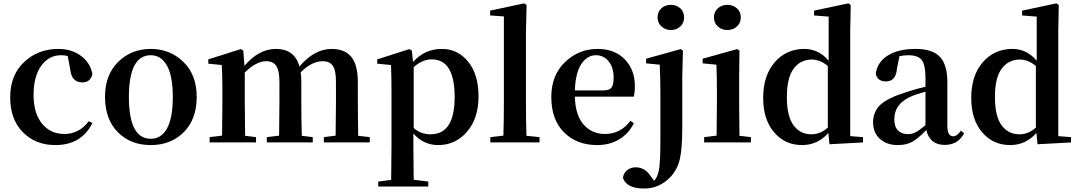

<svg xmlns="http://www.w3.org/2000/svg" viewBox="-20 -839 6352 1131"><path d="M393.6 -430.7 378.9 -508.8Q363.3 -513.7 339.8 -513.7Q267.6 -513.7 222.7 -451.2Q177.7 -388.7 177.7 -279.3Q177.7 -171.9 227.5 -110.8Q277.3 -49.8 359.4 -49.8Q446.3 -49.8 502.9 -125L524.4 -114.3Q460 15.6 305.7 15.6Q189.5 15.6 114.7 -60.1Q40 -135.7 40 -265.6Q40 -396.5 122.1 -473.6Q204.1 -550.8 324.2 -550.8Q403.3 -550.8 458.5 -508.8Q513.7 -466.8 524.4 -401.4Q511.7 -353.5 465.8 -353.5Q401.4 -353.5 393.6 -430.7Z M868.2 15.6Q749 15.6 673.8 -60.5Q598.6 -136.7 598.6 -268.6Q598.6 -398.4 676.3 -474.6Q753.9 -550.8 868.2 -550.8Q981.4 -550.8 1060.1 -474.6Q1138.7 -398.4 1138.7 -268.6Q1138.7 -136.7 1062.5 -60.5Q986.3 15.6 868.2 15.6ZM868.2 -21.5Q930.7 -21.5 964.4 -83.5Q998 -145.5 998 -267.6Q998 -389.6 963.9 -451.7Q929.7 -513.7 868.2 -513.7Q739.3 -513.7 739.3 -267.6Q739.3 -21.5 868.2 -21.5Z M2089.8 -39.1 2158.2 -31.2V0H1887.7V-31.2L1957 -40Q1959 -153.3 1959 -235.4V-357.4Q1959 -424.8 1940.4 -451.7Q1921.9 -478.5 1880.9 -478.5Q1817.4 -478.5 1751 -413.1Q1754.9 -390.6 1754.9 -357.4V-235.4Q1754.9 -124 1757.8 -39.1L1822.3 -31.2V0H1551.8V-31.2L1624 -40Q1626 -153.3 1626 -235.4V-356.4Q1626 -422.9 1607.4 -450.7Q1588.9 -478.5 1547.9 -478.5Q1490.2 -478.5 1421.9 -412.1V-235.4Q1421.9 -152.3 1423.8 -39.1L1488.3 -31.2V0H1214.8V-31.2L1288.1 -40Q1290 -153.3 1290 -235.4V-306.6Q1290 -409.2 1286.1 -456.1L1207 -463.9V-489.3L1398.4 -549.8L1413.1 -541L1419.9 -451.2Q1504.9 -550.8 1604.5 -550.8Q1715.8 -550.8 1744.1 -447.3Q1832 -550.8 1933.6 -550.8Q2011.7 -550.8 2049.8 -503.4Q2087.9 -456.1 2087.9 -355.5V-235.4Q2087.9 -152.3 2089.8 -39.1Z M2417 -443.4V-85Q2458 -47.9 2516.6 -47.9Q2658.2 -47.9 2658.2 -267.6Q2658.2 -489.3 2523.4 -489.3Q2467.8 -489.3 2417 -443.4ZM2406.2 -540 2413.1 -473.6Q2481.4 -550.8 2583 -550.8Q2676.8 -550.8 2737.8 -475.6Q2798.8 -400.4 2798.8 -271.5Q2798.8 -141.6 2731 -63Q2663.1 15.6 2561.5 15.6Q2474.6 15.6 2415 -52.7V15.6Q2415 75.2 2417 219.7L2502.9 230.5V259.8H2208V230.5L2284.2 220.7Q2286.1 76.2 2286.1 15.6V-305.7Q2286.1 -384.8 2283.2 -456.1L2202.1 -463.9V-489.3L2391.6 -549.8Z M3081.1 -39.1 3158.2 -31.2V0H2868.2V-31.2L2945.3 -40Q2948.2 -134.8 2948.2 -235.4V-742.2L2867.2 -748V-776.4L3068.4 -819.3L3082 -809.6L3078.1 -651.4V-235.4Q3078.1 -135.7 3081.1 -39.1Z M3366.2 -306.6H3537.1Q3570.3 -306.6 3582.5 -323.7Q3594.7 -340.8 3594.7 -380.9Q3594.7 -441.4 3565.4 -477.5Q3536.1 -513.7 3490.2 -513.7Q3439.5 -513.7 3404.8 -462.4Q3370.1 -411.1 3366.2 -306.6ZM3712.9 -269.5H3366.2Q3369.1 -160.2 3418 -105Q3466.8 -49.8 3543.9 -49.8Q3635.7 -49.8 3693.4 -127L3713.9 -113.3Q3683.6 -51.8 3627.4 -18.1Q3571.3 15.6 3498 15.6Q3377 15.6 3302.2 -59.6Q3227.5 -134.8 3227.5 -267.6Q3227.5 -396.5 3308.6 -473.6Q3389.6 -550.8 3500 -550.8Q3600.6 -550.8 3660.2 -489.7Q3719.7 -428.7 3719.7 -332Q3719.7 -293 3712.9 -269.5Z M3931.6 -662.1Q3899.4 -662.1 3876.5 -683.1Q3853.5 -704.1 3853.5 -736.3Q3853.5 -769.5 3876 -790Q3898.4 -810.5 3931.6 -810.5Q3964.8 -810.5 3987.3 -790Q4009.8 -769.5 4009.8 -736.3Q4009.8 -704.1 3987.3 -683.1Q3964.8 -662.1 3931.6 -662.1ZM3786.1 -493.2 3989.3 -549.8 4002.9 -541 3999 -384.8V-88.9Q3999 36.1 3984.9 97.2Q3970.7 158.2 3931.6 201.2Q3866.2 271.5 3774.4 271.5Q3670.9 271.5 3649.4 209Q3653.3 179.7 3674.8 163.1Q3696.3 146.5 3723.6 146.5Q3778.3 146.5 3810.5 195.3L3833 225.6Q3845.7 212.9 3852.5 194.3Q3859.4 176.8 3863.3 150.9Q3867.2 125 3868.7 75.2Q3870.1 25.4 3870.1 0.5Q3870.1 -24.4 3870.1 -101.6V-302.7Q3870.1 -362.3 3866.2 -458L3786.1 -465.8Z M4185.5 -736.3Q4185.5 -769.5 4208.5 -790Q4231.4 -810.5 4264.6 -810.5Q4297.9 -810.5 4320.8 -790Q4343.8 -769.5 4343.8 -736.3Q4343.8 -704.1 4320.8 -683.1Q4297.9 -662.1 4264.6 -662.1Q4231.4 -662.1 4208.5 -683.1Q4185.5 -704.1 4185.5 -736.3ZM4335.9 -39.1 4403.3 -31.2V0H4127.9V-31.2L4201.2 -40Q4203.1 -153.3 4203.1 -235.4V-305.7Q4203.1 -382.8 4200.2 -458L4119.1 -465.8V-493.2L4322.3 -549.8L4335.9 -541L4334 -384.8V-235.4Q4334 -152.3 4335.9 -39.1Z M4856.4 -87.9V-450.2Q4811.5 -488.3 4761.7 -488.3Q4696.3 -488.3 4655.8 -435.5Q4615.2 -382.8 4615.2 -267.6Q4615.2 -154.3 4654.3 -101.1Q4693.4 -47.9 4759.8 -47.9Q4813.5 -47.9 4856.4 -87.9ZM4988.3 -37.1 5063.5 -31.2V0L4866.2 10.7L4859.4 -55.7Q4796.9 15.6 4704.1 15.6Q4604.5 15.6 4540 -59.6Q4475.6 -134.8 4475.6 -261.7Q4475.6 -394.5 4543.9 -472.7Q4612.3 -550.8 4717.8 -550.8Q4802.7 -550.8 4861.3 -481.4V-741.2L4775.4 -748V-776.4L4977.5 -819.3L4991.2 -809.6L4988.3 -652.3Z M5431.6 -101.6V-298.8Q5373 -282.2 5357.4 -275.4Q5248 -232.4 5248 -135.7Q5248 -92.8 5269.5 -70.8Q5291 -48.8 5328.1 -48.8Q5352.5 -48.8 5374 -60.1Q5395.5 -71.3 5431.6 -101.6ZM5640.6 -69.3 5659.2 -53.7Q5623 14.6 5544.9 14.6Q5457 14.6 5436.5 -73.2Q5390.6 -25.4 5355.5 -4.9Q5320.3 15.6 5268.6 15.6Q5204.1 15.6 5163.6 -20.5Q5123 -56.6 5123 -118.2Q5123 -181.6 5166.5 -222.2Q5210 -262.7 5323.2 -297.9Q5383.8 -317.4 5431.6 -328.1V-378.9Q5431.6 -457 5409.7 -485.4Q5387.7 -513.7 5330.1 -513.7Q5304.7 -513.7 5278.3 -507.8L5263.7 -435.5Q5257.8 -359.4 5199.2 -359.4Q5147.5 -359.4 5138.7 -405.3Q5148.4 -473.6 5210 -512.2Q5271.5 -550.8 5374 -550.8Q5472.7 -550.8 5516.6 -504.4Q5560.5 -458 5560.5 -353.5V-95.7Q5560.5 -36.1 5595.7 -36.1Q5617.2 -36.1 5640.6 -69.3Z M6082 -87.9V-450.2Q6037.1 -488.3 5987.3 -488.3Q5921.9 -488.3 5881.3 -435.5Q5840.8 -382.8 5840.8 -267.6Q5840.8 -154.3 5879.9 -101.1Q5918.9 -47.9 5985.4 -47.9Q6039.1 -47.9 6082 -87.9ZM6213.9 -37.1 6289.1 -31.2V0L6091.8 10.7L6085 -55.7Q6022.5 15.6 5929.7 15.6Q5830.1 15.6 5765.6 -59.6Q5701.2 -134.8 5701.2 -261.7Q5701.2 -394.5 5769.5 -472.7Q5837.9 -550.8 5943.4 -550.8Q6028.3 -550.8 6086.9 -481.4V-741.2L6001 -748V-776.4L6203.1 -819.3L6216.8 -809.6L6213.9 -652.3Z"/></svg>

Font: GenYoMin TW TTF Bold
Style: Regular
Weight: 700
Version: Version 1.300